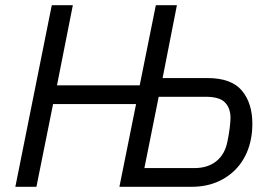

<svg xmlns="http://www.w3.org/2000/svg" viewBox="-20 -718 1034 738"><path d="M39 0 179 -698H260L199 -390H517L579 -698H660L605 -418H777Q869 -418 909.5 -370Q950 -322 950 -242Q950 -226 948.5 -210.5Q947 -195 944 -181Q933 -127 902.5 -86.5Q872 -46 824.5 -23Q777 0 716 0H439L503 -318H184L120 0ZM535 -72H728Q778 -72 811 -98Q844 -124 854 -173Q860 -202 863 -226.5Q866 -251 866 -265Q866 -302 845 -324Q824 -346 771 -346H590Z"/></svg>

Font: IBM Plex Sans
Style: Italic
Weight: 400
Italic angle: -11.31°
Designer: Mike Abbink, Paul van der Laan, Pieter van Rosmalen
Foundry: Bold Monday
Version: Version 3.201